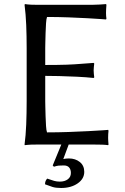

<svg xmlns="http://www.w3.org/2000/svg" viewBox="-20 -707 610 939"><path d="M291.5 102.1Q276.9 102.1 266.8 103Q256.8 104 243.7 108.4L237.8 102.1L279.8 0H155.8Q128.4 0 114.7 1.5Q101.1 2.9 101.1 2.9L100.1 0Q106 -43.5 108.2 -98.1Q110.4 -152.8 110.4 -212.4V-471.7Q110.4 -531.2 108.2 -584.7Q106 -638.2 100.1 -683.6L102.1 -687Q102.1 -687 115.7 -685.3Q129.4 -683.6 155.8 -683.6H434.6Q451.2 -683.6 468.3 -684.8Q485.4 -686 498.5 -687L500.5 -683.6Q499.5 -672.9 499 -661.1Q498.5 -649.4 498.5 -643.6Q498.5 -636.2 499 -629.2Q499.5 -622.1 500.5 -615.7L498.5 -611.8Q498.5 -611.8 473.4 -613.8Q448.2 -615.7 407 -617.9Q365.7 -620.1 314.2 -622.1Q262.7 -624 210 -624Q206.5 -614.7 205.1 -592.5Q203.6 -570.3 202.9 -544.9Q202.1 -519.5 201.7 -498.8Q201.2 -478 201.2 -471.7V-389.2Q264.2 -389.2 304.9 -390.6Q345.7 -392.1 376.2 -394.8Q406.7 -397.5 438 -399.4L440.9 -396.5Q439.9 -389.2 439 -379.6Q438 -370.1 438 -362.3Q438 -355 439 -345.5Q439.9 -335.9 440.9 -328.6L438 -325.7Q401.9 -329.6 356.2 -331.8Q310.5 -334 268.6 -335Q226.6 -335.9 201.2 -335.9V-212.4Q201.2 -205.6 201.7 -184.8Q202.1 -164.1 202.9 -138.7Q203.6 -113.3 205.1 -91.1Q206.5 -68.8 210 -59.6Q262.7 -59.6 315.9 -61.5Q369.1 -63.5 412.6 -65.7Q456.1 -67.9 482.4 -69.8Q508.8 -71.8 508.8 -71.8L510.7 -67.9Q508.8 -50.8 508.8 -32.7Q508.8 -25.4 509.3 -18.6Q509.8 -11.7 510.7 0L508.8 2.9Q495.6 1 479 0.5Q462.4 0 445.3 0H315.9L289.6 70.8Q302.2 67.9 316.9 67.9Q348.6 67.9 370.4 85.4Q392.1 103 392.1 133.3Q392.1 167.5 359.9 189.9Q327.6 212.4 278.8 212.4Q252.9 212.4 236.8 207.3Q220.7 202.1 200.2 194.3Q200.2 177.2 210.9 166.5Q232.4 173.8 244.6 177.5Q256.8 181.2 272.5 181.2Q296.4 181.2 311.5 169.9Q326.7 158.7 326.7 138.7Q326.7 122.1 318.1 112.1Q309.6 102.1 291.5 102.1Z"/></svg>

Font: Kurinto Seri
Style: Regular
Weight: 400
Designer: Kurinto was developed by Clint Goss from a range of fonts that are compatible with the SIL Open Font License Version 1.1
Foundry: Clinton F. Goss
Version: Version 2.196; July 25, 2020